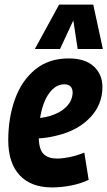

<svg xmlns="http://www.w3.org/2000/svg" viewBox="-20 -808 469 838"><path d="M367 -23Q331 -6 288.5 2Q246 10 207 10Q115 10 65.5 -43.5Q16 -97 16 -196Q16 -294 45.5 -375.5Q75 -457 134 -505Q193 -553 280 -553Q351 -553 389 -518.5Q427 -484 427 -428Q427 -351 373.5 -295Q320 -239 231 -217Q188 -206 149 -204Q151 -154 171 -135Q191 -116 229 -116Q252 -116 282.5 -122Q313 -128 348 -142ZM260 -440Q223 -440 194.5 -401Q166 -362 155 -293Q178 -296 199 -302Q244 -316 270 -342.5Q296 -369 297 -403Q297 -440 260 -440ZM132 -594 238 -788H387L429 -594H319L300 -719L242 -594Z"/></svg>

Font: Georama SemiCondensed
Style: Bold Italic
Weight: 700
Width: 4
Italic angle: -9°
Designer: Jean-Baptiste Levee
Foundry: Production Type
Version: Version 1.000